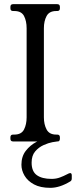

<svg xmlns="http://www.w3.org/2000/svg" viewBox="-20 -680 365 923"><path d="M191 -116Q191 -82 204 -57.5Q217 -33 250 -33H255Q268 -33 268 -20V-13Q268 0 255 0H43Q30 0 30 -13V-20Q30 -33 43 -33H49Q83 -33 95.5 -57.5Q108 -82 108 -116V-544Q108 -579 95.5 -603Q83 -627 49 -627H43Q30 -627 30 -640V-647Q30 -660 43 -660H255Q268 -660 268 -647V-640Q268 -627 255 -627H250Q217 -627 204 -603Q191 -579 191 -544ZM262 -16Q263 -14 264.5 -11Q266 -8 266 -6Q266 0 255 0Q251 0 232 3.5Q213 7 189.5 17.5Q166 28 149 48Q132 68 132 102Q132 144 157 162Q182 180 228 180Q250 180 268.5 173Q287 166 300 159Q313 152 317 152Q325 152 325 163V178Q325 188 318 192Q267 223 222 223Q174 223 143.5 206.5Q113 190 98 164.5Q83 139 83 112Q83 72 104 45Q125 18 154.5 2.5Q184 -13 210 -19.5Q236 -26 246 -26Q257 -26 261 -18Z"/></svg>

Font: Young Serif Light
Style: Regular
Weight: 300
Designer: Bastien Sozeau
Foundry: NBR — Bastien Sozeau
Version: Version 5.001